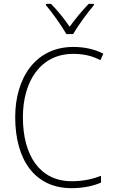

<svg xmlns="http://www.w3.org/2000/svg" viewBox="-20 -968 586 998"><path d="M325 -791H360C385 -834 433 -900 468 -941V-948H441C405 -911 371 -869 342 -829C315 -869 278 -915 245 -948H219V-941C251 -903 300 -835 325 -791ZM361 -688C408 -688 456 -680 502 -655L517 -689C470 -713 418 -724 361 -724C164 -724 59 -562 59 -359C59 -135 163 10 351 10C415 10 467 -2 505 -19V-54C466 -39 416 -26 353 -26C188 -26 99 -158 99 -359C99 -542 188 -688 361 -688Z"/></svg>

Font: Noto Sans Lao SemiCondensed ExtraLight
Style: Regular
Weight: 200
Width: 4
Designer: Monotype Design Team
Foundry: Monotype Imaging Inc.
Version: Version 2.003